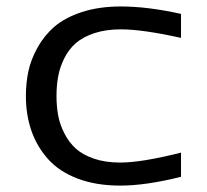

<svg xmlns="http://www.w3.org/2000/svg" viewBox="-20 -562 640 594"><path d="M154.8 -265.1Q154.8 -232.9 159.9 -205.1Q165 -177.2 179 -149.7Q192.9 -122.1 214.4 -102.5Q235.8 -83 271 -71Q306.2 -59.1 352.1 -59.1Q418 -59.1 540 -89.8V-15.1Q431.6 12.2 352.1 12.2Q277.3 12.2 220.2 -9.5Q163.1 -31.2 128.7 -69.8Q94.2 -108.4 77.1 -157.7Q60.1 -207 60.1 -265.1Q60.1 -304.2 67.6 -340.6Q75.2 -377 95.9 -414.6Q116.7 -452.1 148.7 -479.7Q180.7 -507.3 233.4 -524.7Q286.1 -542 354 -542Q436.5 -542 540 -519V-444.8Q420.9 -471.2 354 -471.2Q307.6 -471.2 272.2 -459.5Q236.8 -447.8 214.8 -428.7Q192.9 -409.7 179.2 -382.3Q165.5 -355 160.2 -326.7Q154.8 -298.3 154.8 -265.1Z"/></svg>

Font: Aurulent Sans Mono
Style: Regular
Weight: 400
Monospace: yes
Version: Version 2007.05.04